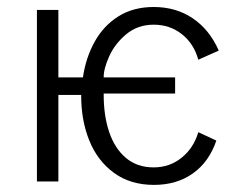

<svg xmlns="http://www.w3.org/2000/svg" viewBox="-20 -516 675 546"><path d="M210.9 -246.1H146V0H85V-487.8H146V-295.9H215.8Q224.1 -352.5 249.5 -397.9Q274.9 -443.4 317.1 -469.7Q359.4 -496.1 417 -496.1Q481 -496.1 528.6 -463.6Q576.2 -431.2 602.1 -372.1L543.9 -346.2Q531.2 -392.1 497.1 -418.9Q462.9 -445.8 417 -445.8Q371.6 -445.8 339.1 -418.7Q306.6 -391.6 290.5 -355.7Q274.4 -319.8 274.9 -295.9H478V-250H274.9Q274.4 -188.5 290.3 -141.1Q306.2 -93.8 338.1 -66.9Q370.1 -40 417 -40Q462.4 -40 496.6 -67.6Q530.8 -95.2 543.9 -140.1L595.2 -116.2Q574.7 -55.7 528.6 -22.9Q482.4 9.8 418 9.8Q350.6 9.8 303.7 -24.7Q256.8 -59.1 233.6 -117.2Q210.4 -175.3 210.9 -246.1Z"/></svg>

Font: Acari Sans Light
Style: Regular
Weight: 300
Designer: Alfredo Marco Pradil and Stefan Peev
Foundry: Hanken Design Co.
Version: Version 1.045;January 11, 2019;FontCreator 11.5.0.2425 64-bi